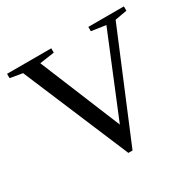

<svg xmlns="http://www.w3.org/2000/svg" viewBox="-146 -818 1015 996"><g transform="rotate(-30 361.0 -320.0)"><path d="M710.9 -654.8V-628.9L639.2 -616.2L376 15.1H351.1L85 -616.2L11.2 -628.9V-654.8H275.9V-628.9L188 -616.2L386.2 -134.3L584 -616.2L498 -628.9V-654.8Z"/></g></svg>

Font: Tinos
Style: Regular
Weight: 400
Designer: Steve Matteson
Foundry: Monotype Imaging Inc.
Version: Version 1.23